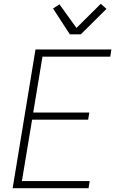

<svg xmlns="http://www.w3.org/2000/svg" viewBox="-20 -997 640 1017"><path d="M47 0 168 -735H570L564 -697H205L156 -401H453L447 -363H150L96 -38H455L449 0ZM350 -815 261 -952 295 -974 385 -849 514 -977 544 -950 408 -815Z"/></svg>

Font: Iosevka Aile XLt Obl
Style: Regular
Weight: 200
Italic angle: -9°
Designer: Belleve Invis
Foundry: Belleve Invis
Version: Version 31.1.0; ttfautohint (v1.8.4)